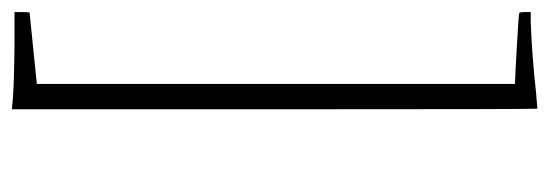

<svg xmlns="http://www.w3.org/2000/svg" viewBox="-316 -464 910 318"><g transform="rotate(-90 139.0 -305.0)"><path d="M277 -711 159 -699V93H162Q167 93 220.5 96Q274 99 276 100Q278 100 278 109V119H262Q206 121 143 128L118 130Q117 130 117 -305V-740H122Q141 -737 219 -736H278V-723Q278 -711 277 -711Z"/></g></svg>

Font: MathJax_Fraktur
Style: Regular
Weight: 400
Version: Version 1.1